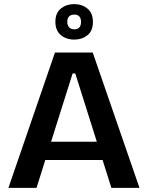

<svg xmlns="http://www.w3.org/2000/svg" viewBox="-20 -916 721 936"><path d="M21 0 248 -660H432L660 0H523L347 -558H334L158 0ZM142 -136V-225H557V-136ZM342 -723Q303 -723 276.5 -745Q250 -767 250 -810Q250 -853 277 -874.5Q304 -896 341 -896Q380 -896 406.5 -874Q433 -852 433 -809Q433 -766 406.5 -744.5Q380 -723 342 -723ZM343 -773Q359 -773 367 -782.5Q375 -792 375 -809Q375 -827 366.5 -836Q358 -845 343 -845Q326 -845 317 -836Q308 -827 308 -810Q308 -793 317 -783Q326 -773 343 -773Z"/></svg>

Font: Bricolage Grotesque 20pt SemiBold
Style: Regular
Weight: 600
Version: Version 1.001;gftools[0.9.33.dev8+g029e19f]